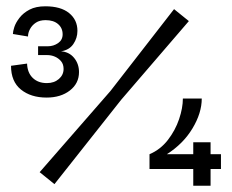

<svg xmlns="http://www.w3.org/2000/svg" viewBox="-20 -590 738 610"><path d="M128 -280Q78 -280 46.5 -305.5Q15 -331 15 -381L66 -388Q67 -359 84 -342.5Q101 -326 129 -326Q152 -326 167 -339Q182 -352 182 -371Q182 -386 174 -395.5Q166 -405 154.5 -410Q143 -415 130 -415H101V-443H132Q150 -443 164.5 -453Q179 -463 179 -481Q179 -501 164.5 -513.5Q150 -526 125 -526Q106 -526 94 -518Q82 -510 75.5 -498Q69 -486 69 -474L21 -482Q21 -490 25.5 -504Q30 -518 42 -533.5Q54 -549 74 -559.5Q94 -570 124 -570Q173 -570 199.5 -548.5Q226 -527 226 -492Q226 -469 213 -450Q200 -431 174 -427Q200 -425 215.5 -406Q231 -387 231 -361Q231 -325 202 -302.5Q173 -280 128 -280ZM153 -5 106 -43 331 -301 533 -561 580 -523 365 -273ZM455 -53V-100Q490 -115 513.5 -145.5Q537 -176 549 -211.5Q561 -247 561 -277H621Q621 -231 591.5 -182Q562 -133 510 -100H682V-53ZM594 0V-138H649V0Z"/></svg>

Font: Darker Grotesque
Style: Bold
Weight: 700
Designer: Gabriel Lam
Foundry: TypeRant
Version: Version 1.000;gftools[0.9.28]